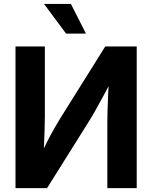

<svg xmlns="http://www.w3.org/2000/svg" viewBox="-20 -966 782 986"><path d="M682.1 0H531.2V-335.9Q531.2 -358.4 532.2 -395.8Q533.2 -433.1 535.4 -481Q537.6 -528.8 540.5 -582L563.5 -572.3Q535.6 -519.5 512.5 -476.3Q489.3 -433.1 469.7 -398.4Q450.2 -363.8 432.1 -335.4L221.7 0H59.6V-727.5H210.4V-372.1Q210.4 -346.7 209.2 -305.9Q208 -265.1 206.1 -220.7Q204.1 -176.3 201.7 -140.1L185.5 -161.6Q203.1 -200.7 221.7 -237.3Q240.2 -273.9 257.6 -304.4Q274.9 -335 288.6 -356.9L520.5 -727.5H682.1ZM319.3 -793.5 206.1 -945.8H344.2L421.4 -793.5Z"/></svg>

Font: Inter 24pt
Style: Bold
Weight: 700
Designer: Rasmus Andersson
Foundry: rsms
Version: Version 4.001;git-66647c0bb